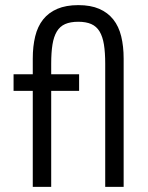

<svg xmlns="http://www.w3.org/2000/svg" viewBox="-20 -730 578 750"><path d="M108 -501V0H180V-481Q180 -525 185 -556Q190 -587 202 -607Q214 -627 234.5 -636Q255 -645 286 -645Q316 -645 336.5 -636Q357 -627 369 -607Q381 -587 386 -556Q391 -525 391 -481V0H463V-501Q463 -549 453.5 -588Q444 -627 422.5 -654Q401 -681 367.5 -695.5Q334 -710 286 -710Q238 -710 204 -695.5Q170 -681 148.5 -654Q127 -627 117.5 -588Q108 -549 108 -501ZM33 -375H289V-440H33Z"/></svg>

Font: Tilda Sans VF
Style: Regular
Weight: 400
Designer: ParaType Ltd
Foundry: ParaType Ltd
Version: Version 1.010